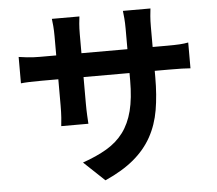

<svg xmlns="http://www.w3.org/2000/svg" viewBox="-57 -860 1114 986"><g transform="rotate(-5 500.0 -366.5)"><path d="M822 -598Q862 -598 887 -599.5Q912 -601 932 -605V-472Q899 -475 822 -475H748V-442Q748 -349 735 -273.5Q722 -198 688 -136.5Q654 -75 595.5 -26Q537 23 447 63L340 -38Q412 -63 464.5 -94Q517 -125 551 -170.5Q585 -216 601.5 -280.5Q618 -345 618 -437V-475H381V-339Q381 -306 382.5 -277.5Q384 -249 385 -234H245Q247 -249 249 -277Q251 -305 251 -339V-475H166Q128 -475 101.5 -474Q75 -473 58 -471V-607Q72 -605 100 -601.5Q128 -598 166 -598H251V-697Q251 -726 249 -749.5Q247 -773 245 -787H387Q385 -773 383 -749.5Q381 -726 381 -696V-598H618V-703Q618 -733 616 -757Q614 -781 612 -796H754Q752 -781 750 -757Q748 -733 748 -703V-598Z"/></g></svg>

Font: SpoqaHanSansJP-Bold
Style: Regular
Weight: 700
Designer: [Source Han Sans]
Ryoko NISHIZUKA  (kana & ideographs); Paul D. Hunt (Latin, Greek & Cyrillic); Wenlong ZHANG  (bopomofo
Foundry: Spoqa (http://bi.spoqa.com)
Version: Version 1.002.20150607